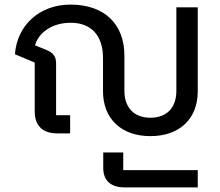

<svg xmlns="http://www.w3.org/2000/svg" viewBox="-20 -580 956 835"><path d="M634 12C762 12 840 -64 840 -183V-548H747V-185C747 -110 704 -68 634 -68C565 -68 521 -110 521 -185V-338C521 -472 438 -560 286 -560C153 -560 54 -471 45 -344L131 -308V-95C131 -36 163 0 228 0H285V-79H224V-303C224 -336 211 -351 179 -364L132 -383C150 -443 212 -481 287 -481C375 -481 428 -428 428 -327V-183C428 -64 507 12 634 12ZM523 235H840V160H516V83H429V150C429 203 459 235 523 235Z"/></svg>

Font: IBM Plex Thai Text
Style: Regular
Weight: 450
Designer: Mike Abbink, Paul van der Laan, Pieter van Rosmalen, Ben Mitchell, Mark Frömberg
Foundry: Bold Monday
Version: Version 1.0